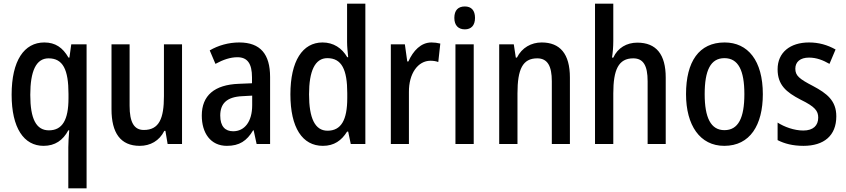

<svg xmlns="http://www.w3.org/2000/svg" viewBox="-20 -780 4584 1040"><path d="M350 18V240H449V-540H366L356 -468H351C320 -522 280 -550 220 -550C111 -550 43 -452 43 -267C43 -87 109 10 216 10C278 10 321 -20 350 -74H355C352 -37 350 -5 350 18ZM245 -74C176 -74 144 -136 144 -266C144 -394 175 -464 243 -464C321 -464 351 -403 351 -271V-248C351 -131 318 -74 245 -74Z M966 -540H868V-259C868 -138 842 -76 759 -76C706 -76 682 -118 682 -207V-540H584V-188C584 -61 632 10 737 10C794 10 843 -17 870 -71H876L888 0H966Z M1276 -550C1218 -550 1162 -534 1116 -507L1147 -434C1189 -457 1228 -470 1266 -470C1320 -470 1345 -436 1345 -361V-329L1273 -326C1142 -321 1073 -263 1073 -154C1073 -60 1120 10 1209 10C1277 10 1317 -17 1351 -74H1354L1370 0H1443V-363C1443 -486 1391 -550 1276 -550ZM1292 -259 1346 -262V-210C1346 -120 1304 -69 1243 -69C1200 -69 1173 -95 1173 -154C1173 -219 1208 -255 1292 -259Z M1729 10C1790 10 1830 -19 1860 -67H1866L1880 0H1959V-760H1860V-552C1860 -528 1863 -499 1866 -470H1861C1832 -520 1786 -550 1727 -550C1619 -550 1553 -450 1553 -269C1553 -88 1618 10 1729 10ZM1754 -72C1686 -72 1654 -140 1654 -269C1654 -395 1686 -465 1753 -465C1831 -465 1861 -403 1861 -275V-249C1861 -130 1828 -72 1754 -72Z M2317 -550C2260 -550 2218 -505 2192 -447H2186L2173 -540H2097V0H2195V-281C2194 -382 2244 -451 2312 -451C2325 -451 2342 -449 2354 -444L2365 -544C2349 -548 2332 -550 2317 -550Z M2498 -745C2462 -745 2441 -725 2441 -683C2441 -642 2463 -621 2498 -621C2532 -621 2553 -642 2553 -683C2553 -724 2533 -745 2498 -745ZM2546 -540H2447V0H2546Z M2914 -550C2858 -550 2807 -522 2780 -468H2774L2763 -540H2684V0H2783V-274C2783 -405 2811 -464 2890 -464C2946 -464 2969 -422 2969 -340V0H3067V-360C3067 -489 3013 -550 2914 -550Z M3302 -558V-760H3203V0H3302V-274C3302 -402 3330 -464 3410 -464C3464 -464 3488 -426 3488 -340V0H3586V-360C3586 -485 3535 -549 3432 -549C3375 -549 3326 -521 3302 -468H3295C3299 -492 3302 -526 3302 -558Z M4112 -270C4112 -452 4031 -550 3905 -550C3766 -550 3696 -446 3696 -270C3696 -102 3771 10 3903 10C4043 10 4112 -103 4112 -270ZM3797 -270C3797 -399 3829 -465 3904 -465C3979 -465 4012 -399 4012 -270C4012 -141 3979 -75 3904 -75C3830 -75 3797 -143 3797 -270Z M4510 -150C4510 -235 4459 -274 4384 -314C4309 -353 4288 -370 4288 -408C4288 -445 4315 -468 4362 -468C4403 -468 4438 -454 4473 -434L4506 -512C4461 -537 4415 -550 4362 -550C4259 -550 4192 -495 4192 -405C4192 -320 4238 -281 4317 -240C4395 -202 4412 -179 4412 -143C4412 -100 4385 -73 4331 -73C4281 -73 4228 -93 4192 -116V-21C4229 -2 4274 10 4332 10C4443 10 4510 -45 4510 -150Z"/></svg>

Font: Noto Sans Gujarati UI Condensed Medium
Style: Regular
Weight: 500
Width: 3
Designer: Jelle Bosma - Monotype Design Team, Universal Thirst
Foundry: Monotype Imaging Inc.
Version: Version 2.106